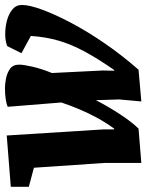

<svg xmlns="http://www.w3.org/2000/svg" viewBox="66 -630 577 756"><g transform="rotate(-90 354.0 -252.5)"><path d="M90 16V-128L71 -407L-4 -427V-498L198 -514L222 -133V-91H225Q249 -124 267.5 -158Q286 -192 301 -227.5Q316 -263 328 -299L311 -510Q321 -515 341 -518Q361 -521 385 -521Q400 -521 421.5 -517Q443 -513 460 -501.5Q477 -490 477 -465Q477 -448 469 -413Q461 -378 444 -336L454 -135L453 -91H456Q501 -156 529 -208Q557 -260 571.5 -310Q586 -360 590 -419L522 -456L550 -512Q570 -520 597.5 -520Q625 -520 651 -513Q677 -506 694.5 -491.5Q712 -477 712 -454Q712 -425 693.5 -374.5Q675 -324 641.5 -260.5Q608 -197 561 -128.5Q514 -60 457 5L332 16L340 -71L337 -163Q312 -114 281 -67Q250 -20 225 5Z"/></g></svg>

Font: Faustina Light ExtraBold
Style: Italic
Weight: 800
Italic angle: -8°
Version: Version 1.200